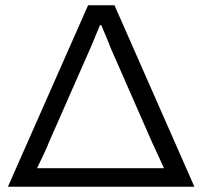

<svg xmlns="http://www.w3.org/2000/svg" viewBox="-20 -706 766 726"><path d="M10 0 313 -686H413L715 0ZM120 -70H600Q592 -89 578 -118.5Q564 -148 555 -168L397 -528Q393 -540 386 -556Q379 -572 373 -587Q367 -602 363 -611H358Q355 -603 350 -591.5Q345 -580 340 -568Q335 -556 331 -545.5Q327 -535 324 -529L165 -168Q159 -152 150.5 -134Q142 -116 134 -99Q126 -82 120 -70Z"/></svg>

Font: Archivo SemiExpanded Light
Style: Regular
Weight: 300
Width: 6
Designer: Hector Gatti
Foundry: Omnibus-Type
Version: Version 2.001